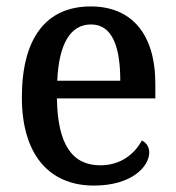

<svg xmlns="http://www.w3.org/2000/svg" viewBox="-20 -567 547 597"><path d="M272 10C391 10 444 -50 444 -93C444 -112 433 -125 421 -130C399 -89 356 -53 292 -53C205 -53 159 -117 157 -261H463V-306C463 -464 387 -547 262 -547C126 -547 48 -452 48 -264C48 -91 129 10 272 10ZM354 -316H158C163 -429 198 -491 263 -491C329 -491 354 -422 354 -316Z"/></svg>

Font: Noto Serif Devanagari SemiCondensed Medium
Style: Regular
Weight: 500
Width: 4
Designer: Universal Thirst, Indian Type Foundry and the Monotype Design Team
Foundry: Monotype Imaging Inc.
Version: Version 2.004